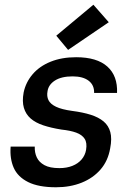

<svg xmlns="http://www.w3.org/2000/svg" viewBox="-20 -780 559 812"><path d="M217 12Q143 12 99 -10Q55 -32 38 -70.5Q21 -109 25 -160H127Q126 -135 135.5 -114.5Q145 -94 168 -81.5Q191 -69 231 -69Q262 -69 286 -78.5Q310 -88 325 -105.5Q340 -123 344 -146Q349 -176 338 -193Q327 -210 302.5 -219Q278 -228 240 -232Q196 -239 163 -250Q130 -261 109.5 -279Q89 -297 81 -324Q73 -351 80 -389Q89 -432 118 -466Q147 -500 194 -519Q241 -538 302 -538Q390 -538 434 -498.5Q478 -459 475 -387H378Q379 -420 355 -438.5Q331 -457 287 -457Q240 -457 212.5 -439.5Q185 -422 181 -394Q177 -373 185 -356.5Q193 -340 217 -328.5Q241 -317 285 -311Q331 -305 364 -294.5Q397 -284 418 -266.5Q439 -249 446.5 -221.5Q454 -194 446 -153Q437 -100 405.5 -63.5Q374 -27 325.5 -7.5Q277 12 217 12ZM268 -569 218 -629 375 -760 440 -686Z"/></svg>

Font: DM Sans 9pt Medium
Style: Italic
Weight: 500
Italic angle: -10°
Version: Version 4.004;gftools[0.9.30]